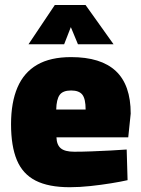

<svg xmlns="http://www.w3.org/2000/svg" viewBox="-20 -747 573 779"><path d="M263.1 12.6Q177 12.6 124.5 -14.2Q72 -41 48.4 -97.6Q24.8 -154.1 24.8 -243Q24.8 -331.4 50.9 -392.3Q77 -453.1 130.7 -484.2Q184.4 -515.3 268.5 -515.3Q389.6 -515.3 449.9 -458.8Q510.3 -402.3 510.3 -286L500.3 -189.7H209.1Q210.1 -159.1 226.7 -145.3Q243.3 -131.4 281.3 -131.4Q313.5 -131.4 352.7 -132.9Q391.9 -134.4 429.7 -136.4Q467.5 -138.4 494 -140.4L497.6 -16Q471.4 -10 431.5 -3.5Q391.7 3 347.4 7.8Q303.1 12.6 263.1 12.6ZM208.1 -302.7H327.4Q327.4 -346 314 -363Q300.6 -379.9 268.5 -379.9Q234.9 -379.9 222 -361.8Q209.1 -343.7 208.1 -302.7ZM95.6 -567.3 202.3 -726.6H327.2L440.8 -567.3H296.3L267.4 -637L240.2 -567.3Z"/></svg>

Font: TitilliumWeb ExtraLight
Style: Regular
Weight: 400
Designer: Mohamed Gaber, Accademia di Belle Arti di Urbino and others
Foundry: Kief Type Foundry, Accademia di Belle Arti di Urbino and others
Version: Version 3.000; ttfautohint (v1.8.2)